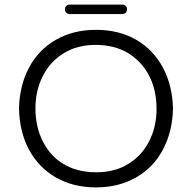

<svg xmlns="http://www.w3.org/2000/svg" viewBox="-20 -812 833 833"><path d="M282.2 -751H510.7Q519.5 -751 525.4 -756.8Q531.2 -762.7 531.2 -771.5Q531.2 -780.3 525.4 -786.1Q519.5 -792 510.7 -792H282.2Q273.4 -792 267.6 -786.1Q261.7 -780.3 261.7 -771.5Q261.7 -762.7 267.6 -756.8Q273.4 -751 282.2 -751ZM105.5 -517.6Q64.5 -440.4 62.5 -340.8Q64.5 -241.2 105.5 -163.1Q147.5 -85.9 220.7 -43Q296.9 1 396 1Q495.1 1 570.8 -42.5Q646.5 -85.9 687.5 -164.1Q728.5 -242.2 730.5 -340.8Q728.5 -439.5 687.5 -517.6Q645.5 -595.7 572.3 -638.7Q496.1 -682.6 397 -682.6Q297.9 -682.6 222.2 -639.2Q146.5 -595.7 105.5 -517.6ZM607.4 -515.6Q659.2 -443.4 659.2 -339.8Q659.2 -261.7 627 -199.2Q595.7 -136.7 536.1 -100.6Q478.5 -64.5 396.5 -64.5Q282.2 -64.5 210.9 -134.8Q183.6 -163.1 165 -200.2Q133.8 -262.7 133.8 -341.3Q133.8 -419.9 166 -482.4Q197.3 -544.9 256.8 -581.1Q314.5 -617.2 395 -617.2Q475.6 -617.2 535.2 -582Q578.1 -555.7 607.4 -515.6Z"/></svg>

Font: FakePearl
Style: ExtraLight
Weight: 300
Version: Version 1.2